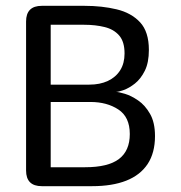

<svg xmlns="http://www.w3.org/2000/svg" viewBox="-20 -639 622 659"><path d="M378 -323.5Q387 -323.5 408.8 -317Q430.5 -310.5 454.2 -294.2Q478 -278 495 -248.2Q512 -218.5 512 -172Q512 -114.5 486.8 -76.2Q461.5 -38 413.5 -19Q365.5 0 296 0H123.5Q69.5 0 69.5 -54V-565Q69.5 -619 123.5 -619H270.5Q330 -619 380.2 -607Q430.5 -595 460.8 -562.5Q491 -530 491 -467.5Q491 -424 477 -396Q463 -368 443 -352.2Q423 -336.5 404.5 -330Q386 -323.5 378 -323.5ZM154 -554V-348.5H286.5Q323 -348.5 350.2 -361.2Q377.5 -374 392.5 -397.8Q407.5 -421.5 407.5 -455.5Q407.5 -496 389 -517.2Q370.5 -538.5 339 -546.2Q307.5 -554 269 -554ZM272 -65Q351 -65 388.2 -93.2Q425.5 -121.5 425.5 -179Q425.5 -237.5 386.2 -263.2Q347 -289 290.5 -289H154V-65Z"/></svg>

Font: Sono
Style: Regular
Weight: 400
Designer: Tyler Finck
Foundry: Tyler Finck
Version: Version 2.112